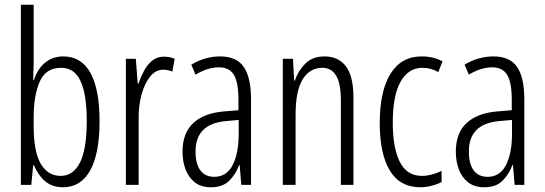

<svg xmlns="http://www.w3.org/2000/svg" viewBox="-20 -780 2298 810"><path d="M122 -512Q122 -496 121 -478Q120 -460 120 -442H123Q138 -489 170 -515.5Q202 -542 247 -542Q323 -542 361.5 -472.5Q400 -403 400 -269Q400 -132 360.5 -61Q321 10 246 10Q201 10 171.5 -14.5Q142 -39 123 -83H120L112 0H68V-760H122ZM238 -494Q173 -494 147.5 -435.5Q122 -377 122 -285V-248Q122 -140 152 -89Q182 -38 236 -38Q289 -38 317.5 -94.5Q346 -151 346 -270Q346 -381 320 -437.5Q294 -494 238 -494Z M672 -541Q682 -541 694 -539Q706 -537 717 -532L707 -478Q700 -481 689.5 -483.5Q679 -486 669 -486Q636 -486 612.5 -456Q589 -426 576.5 -378.5Q564 -331 565 -279V0H511V-532H553L561 -427H564Q574 -456 588 -482Q602 -508 622.5 -524.5Q643 -541 672 -541Z M909 -542Q978 -542 1008.5 -497.5Q1039 -453 1039 -360V0H998L991 -84H989Q974 -44 946.5 -17Q919 10 870 10Q828 10 801.5 -11Q775 -32 762.5 -66Q750 -100 750 -140Q750 -219 795.5 -261Q841 -303 925 -310L986 -315V-358Q986 -433 966.5 -464.5Q947 -496 903 -496Q882 -496 857.5 -489Q833 -482 805 -465L787 -507Q844 -542 909 -542ZM931 -269Q805 -257 805 -141Q805 -88 825.5 -61Q846 -34 884 -34Q936 -34 961.5 -83.5Q987 -133 987 -216V-274Z M1349 -542Q1408 -542 1439.5 -500Q1471 -458 1471 -370V0H1418V-357Q1418 -428 1398 -461Q1378 -494 1340 -494Q1287 -494 1257 -445.5Q1227 -397 1227 -295V0H1173V-532H1216L1221 -440H1224Q1238 -482 1268.5 -512Q1299 -542 1349 -542Z M1754 10Q1667 10 1624.5 -60.5Q1582 -131 1582 -261Q1582 -396 1627.5 -469Q1673 -542 1759 -542Q1809 -542 1847 -521L1829 -476Q1797 -494 1763 -494Q1703 -494 1670 -435.5Q1637 -377 1637 -262Q1637 -157 1666.5 -97.5Q1696 -38 1760 -38Q1799 -38 1843 -59V-12Q1824 -2 1799.5 4Q1775 10 1754 10Z M2062 -542Q2131 -542 2161.5 -497.5Q2192 -453 2192 -360V0H2151L2144 -84H2142Q2127 -44 2099.5 -17Q2072 10 2023 10Q1981 10 1954.5 -11Q1928 -32 1915.5 -66Q1903 -100 1903 -140Q1903 -219 1948.5 -261Q1994 -303 2078 -310L2139 -315V-358Q2139 -433 2119.5 -464.5Q2100 -496 2056 -496Q2035 -496 2010.5 -489Q1986 -482 1958 -465L1940 -507Q1997 -542 2062 -542ZM2084 -269Q1958 -257 1958 -141Q1958 -88 1978.5 -61Q1999 -34 2037 -34Q2089 -34 2114.5 -83.5Q2140 -133 2140 -216V-274Z"/></svg>

Font: Noto Sans Thai ExtCond Light
Style: Regular
Weight: 300
Width: 2
Designer: Monotype Design Team
Foundry: Monotype Imaging Inc.
Version: Version 2.002; ttfautohint (v1.8.4.7-5d5b)